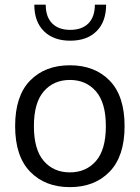

<svg xmlns="http://www.w3.org/2000/svg" viewBox="-20 -786 590 812"><path d="M275.5 -447.9Q343.8 -447.9 385.7 -399.8Q427.7 -351.7 427.7 -252.6Q427.7 -153.2 385.9 -105.1Q344.1 -57 275.5 -57Q206.9 -57 165.2 -105.1Q123.4 -153.2 123.4 -252.6Q123.4 -351.7 165.3 -399.8Q207.2 -447.9 275.5 -447.9ZM275.5 -509.9Q170.3 -509.9 107.1 -445Q44 -380.1 44 -252.6Q44 -125.3 107.3 -60Q170.6 5.4 275.5 5.4Q380.5 5.4 443.7 -60Q506.9 -125.3 506.9 -252.6Q506.9 -380.1 443.8 -445Q380.8 -509.9 275.5 -509.9ZM428.8 -766.2H381.2Q381.2 -714.7 353.9 -687.2Q326.6 -659.7 277.1 -659.7Q227.7 -659.7 200.5 -687.2Q173.4 -714.7 173.4 -766.2H125.1Q125.1 -694.4 165.7 -654.1Q206.3 -613.9 277.1 -613.9Q348 -613.9 388.4 -654.1Q428.8 -694.4 428.8 -766.2Z"/></svg>

Font: Estedad VF
Style: Regular
Weight: 100
Designer: Amin Abedi
Version: Version 7.3